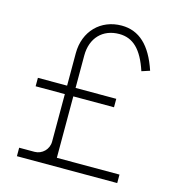

<svg xmlns="http://www.w3.org/2000/svg" viewBox="-112 -862 882 959"><g transform="rotate(15 328.5 -383.0)"><path d="M257.3 -361.5H467.7V-405.2H257.3V-572.9C257.3 -663.5 313.5 -721.9 399 -721.9C470.8 -721.9 518.8 -675 553.1 -570.8L594.8 -584.4C554.2 -706.2 490.6 -765.6 400 -765.6C292.7 -765.6 213.5 -687.5 213.5 -572.9V-405.2H62.5V-361.5H213.5V-115.6C213.5 -76 181.2 -43.8 141.7 -43.8H62.5V0H581.2V-43.8H257.3Z"/></g></svg>

Font: Manrope Thin
Style: Regular
Weight: 100
Width: 4
Designer: Michael Sharanda
Foundry: Michael Sharanda
Version: Version 2.000;PS 002.000;hotconv 1.0.88;makeotf.lib2.5.64775